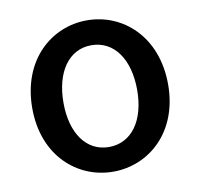

<svg xmlns="http://www.w3.org/2000/svg" viewBox="-69 -636 751 721"><g transform="rotate(-10 307.0 -275.5)"><path d="M307 13C443 13 566 -92 566 -274C566 -458 443 -564 307 -564C171 -564 48 -458 48 -274C48 -92 171 13 307 13ZM307 -81C221 -81 167 -158 167 -274C167 -391 221 -469 307 -469C394 -469 448 -391 448 -274C448 -158 394 -81 307 -81Z"/></g></svg>

Font: Genne Gothic Medium
Style: Regular
Weight: 500
Designer: Ryoko NISHIZUKA (kana & ideographs); Paul D. Hunt (Latin, Greek & Cyrillic); Wenlong ZHANG (bopomofo); Sandoll Communica
Foundry: Adobe Systems Incorporated
Version: Version 1.004;PS 1.004;hotconv 16.6.51;makeotf.lib2.5.65220